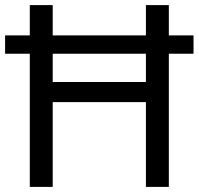

<svg xmlns="http://www.w3.org/2000/svg" viewBox="-20 -734 781 754"><path d="M97 0H187V-333H553V0H643V-523H740V-595H643V-714H553V-595H187V-714H97V-595H0V-523H97ZM187 -412V-523H553V-412Z"/></svg>

Font: Noto Sans Psalter Pahlavi
Style: Regular
Weight: 400
Designer: Monotype Design Team
Foundry: Monotype Imaging Inc.
Version: Version 2.002